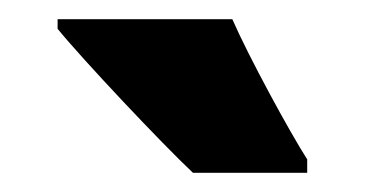

<svg xmlns="http://www.w3.org/2000/svg" viewBox="-20 -786 380 200"><path d="M222 -766H40V-756C66 -724 149 -636 181 -606H300V-620C282 -648 239 -727 222 -766Z"/></svg>

Font: Noto Sans Ethiopic ExtraCondensed Black
Style: Regular
Weight: 900
Width: 2
Designer: Monotype Design Team
Foundry: Monotype Imaging Inc.
Version: Version 2.102